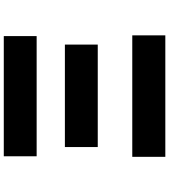

<svg xmlns="http://www.w3.org/2000/svg" viewBox="42 -894 915 1040"><g transform="rotate(-90 500.0 -373.5)"><path d="M174 -811V-633H825V-811ZM224 -480V-302H779V-480ZM171 -115V64H829V-115Z"/></g></svg>

Font: LINE Seed JP_OTF ExtraBold
Style: Regular
Weight: 800
Designer: LY Corporation & Fontrix & Fontworks
Version: Version 1.013